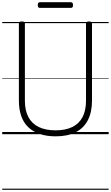

<svg xmlns="http://www.w3.org/2000/svg" viewBox="-20 -1208 998 1728"><path d="M481 19Q400 19 338 -2Q276 -23 234 -63.5Q192 -104 171 -164Q150 -224 150 -303V-996Q150 -1006 156 -1010.5Q162 -1015 176 -1015Q191 -1015 197.5 -1010.5Q204 -1006 204 -996V-301Q204 -214 235.5 -154.5Q267 -95 328.5 -65Q390 -35 481 -35Q570 -35 631 -65Q692 -95 723 -154.5Q754 -214 754 -301V-996Q754 -1006 760.5 -1010.5Q767 -1015 781 -1015Q808 -1015 808 -996V-303Q808 -198 770.5 -126Q733 -54 660.5 -17.5Q588 19 481 19ZM339 -1137Q328 -1137 324 -1143.5Q320 -1150 320 -1161Q320 -1174 324 -1181Q328 -1188 339 -1188H618Q629 -1188 633 -1181Q637 -1174 637 -1161Q637 -1150 633 -1143.5Q629 -1137 618 -1137ZM0 490H958V500H0ZM0 -20H958V0H0ZM0 -505H958V-500H0ZM0 -1010H958V-1000H0Z"/></svg>

Font: Playwrite PE Guides
Style: Regular
Weight: 400
Designer: Veronika Burian, José Scaglione
Foundry: TypeTogether
Version: Version 1.003